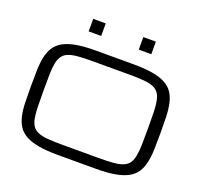

<svg xmlns="http://www.w3.org/2000/svg" viewBox="-161 -1152 1416 1350"><g transform="rotate(20 547.0 -477.0)"><path d="M688 -765.6Q773.9 -765.6 832.8 -755.1Q891.6 -744.6 929.7 -723.4Q967.8 -702.1 988.3 -669.9Q1008.8 -637.7 1018.3 -594.2Q1027.8 -550.8 1029.5 -496.1Q1031.2 -441.4 1031.2 -375Q1031.2 -308.6 1029.5 -253.9Q1027.8 -199.2 1018.3 -155.8Q1008.8 -112.3 988.3 -80.1Q967.8 -47.9 929.7 -26.6Q891.6 -5.4 832.8 5.1Q773.9 15.6 688 15.6H405.8Q319.8 15.6 261 5.1Q202.1 -5.4 164.1 -26.6Q126 -47.9 105.2 -80.1Q84.5 -112.3 75 -155.8Q65.4 -199.2 64 -253.9Q62.5 -308.6 62.5 -375Q62.5 -441.4 64 -496.1Q65.4 -550.8 75 -594.2Q84.5 -637.7 105.2 -669.9Q126 -702.1 164.1 -723.4Q202.1 -744.6 261 -755.1Q319.8 -765.6 405.8 -765.6ZM688 -62.5Q750 -62.5 792.7 -66.2Q835.4 -69.8 863.3 -81.1Q891.1 -92.3 906.2 -113.3Q921.4 -134.3 928.2 -168.9Q935.1 -203.6 936.3 -254.2Q937.5 -304.7 937.5 -375Q937.5 -445.3 936.3 -495.8Q935.1 -546.4 928.2 -581.1Q921.4 -615.7 906.2 -636.7Q891.1 -657.7 863.5 -668.9Q835.9 -680.2 793.2 -683.8Q750.5 -687.5 688 -687.5H405.8Q343.3 -687.5 300.5 -683.8Q257.8 -680.2 230 -668.9Q202.1 -657.7 187 -636.7Q171.9 -615.7 165 -581.1Q158.2 -546.4 157.2 -495.8Q156.2 -445.3 156.2 -375Q156.2 -304.7 157.5 -254.2Q158.7 -203.6 165.5 -168.9Q172.4 -134.3 187.3 -113.3Q202.1 -92.3 230 -81.1Q257.8 -69.8 300.5 -66.2Q343.3 -62.5 405.8 -62.5ZM405.8 -968.8H312V-875H405.8ZM780.8 -968.8H687V-875H780.8Z"/></g></svg>

Font: Michroma
Style: Regular
Weight: 400
Version: Version 1.000